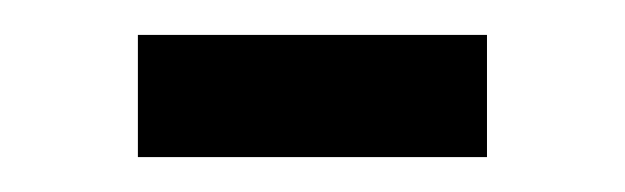

<svg xmlns="http://www.w3.org/2000/svg" viewBox="-20 -321 358 110"><path d="M59 -231V-301H259V-231Z"/></svg>

Font: Lobster Two
Style: Regular
Weight: 400
Designer: Pablo Impallari
Foundry: Pablo Impallari. www.impallari.com
Version: Version 1.006